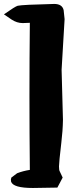

<svg xmlns="http://www.w3.org/2000/svg" viewBox="-126 -810 410 974"><path d="M25.4 -694.3 -10.7 -692.9Q-40 -692.9 -67.4 -710.9L-106 -737.3Q-48.3 -777.8 -36.1 -780.8Q-13.2 -786.1 148.9 -790Q189.5 -790 196.8 -758.8L201.7 -712.9L186.5 -456.1L193.4 -202.1Q192.4 -146 185.1 -85.9Q173.3 14.6 173.3 34.2Q173.3 53.7 177.2 59.6L191.9 90.8L165 141.6L41 143.6Q-59.6 143.6 -69.8 111.3L-70.8 101.1L-68.4 90.8L-39.1 68.8Q-8.8 57.1 25.4 51.8Q23.4 -136.7 23.4 -322.8Q23.4 -508.8 25.4 -694.3Z"/></svg>

Font: Drukaatie burti
Style: Heavy
Weight: 800
Version: Version 0.14